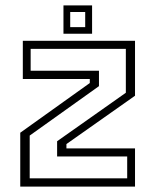

<svg xmlns="http://www.w3.org/2000/svg" viewBox="-20 -691 575 711"><path d="M90 -30.5H451V-111.5H191.5V-168L446 -347.5V-510H93.5V-429H346.5V-372L90 -189ZM55 0V-199.5L312.5 -383.5V-398.5H64.5V-540H480V-336.5L226 -157.5V-141.5H480V0ZM215 -566V-671H321V-566ZM240 -590.5H295.5V-646.5H240Z"/></svg>

Font: Tourney Thin Light
Style: Regular
Weight: 300
Version: Version 1.015